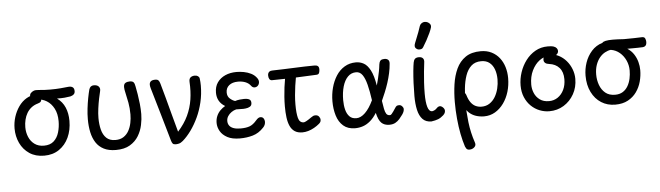

<svg xmlns="http://www.w3.org/2000/svg" viewBox="-60 -1096 5616 1634"><g transform="rotate(-5 2748.0 -279.0)"><path d="M432 -460Q478 -427 499.5 -376.5Q521 -326 521 -262Q521 -183 492 -120.5Q463 -58 409.5 -21.5Q356 15 282 15Q208 15 156 -20Q104 -55 77 -112.5Q50 -170 50 -237Q50 -287 65 -335Q80 -383 108 -423Q136 -463 176 -486.5Q216 -510 266 -510Q286 -510 291 -497.5Q296 -485 297 -475Q299 -456 292 -446.5Q285 -437 266 -432Q234 -423 210.5 -404.5Q187 -386 172 -360.5Q157 -335 149.5 -304Q142 -273 142 -240Q142 -195 158.5 -156Q175 -117 207.5 -93.5Q240 -70 287 -70Q340 -70 371 -98Q402 -126 415.5 -171.5Q429 -217 429 -267Q429 -331 405.5 -375.5Q382 -420 344.5 -443Q307 -466 265 -466Q257 -466 248.5 -468Q240 -470 235 -469Q221 -467 213 -477.5Q205 -488 205.5 -502.5Q206 -517 216 -527Q227 -538 241.5 -543.5Q256 -549 284 -546Q332 -541 381 -541Q430 -541 471 -544.5Q512 -548 537 -551Q560 -553 573.5 -543.5Q587 -534 587 -510Q587 -493 577 -483Q567 -473 547 -468Q526 -464 497 -461.5Q468 -459 432 -460Z M894 20Q833 20 791 -1.5Q749 -23 724.5 -61Q700 -99 689 -150Q678 -201 678 -261Q678 -306 683.5 -352.5Q689 -399 697 -441Q705 -483 713 -513Q718 -529 728 -537Q738 -545 754 -545Q783 -545 796 -529.5Q809 -514 803 -491Q797 -468 789 -429Q781 -390 775 -346Q769 -302 769 -264Q769 -210 780.5 -164.5Q792 -119 820 -92Q848 -65 897 -65Q939 -65 967 -83.5Q995 -102 1011.5 -132Q1028 -162 1035.5 -198.5Q1043 -235 1043 -271Q1043 -325 1034.5 -371.5Q1026 -418 1017.5 -453Q1009 -488 1009 -507Q1009 -533 1024 -542Q1039 -551 1061 -551Q1085 -551 1094 -540Q1103 -529 1107 -504Q1113 -475 1119.5 -435.5Q1126 -396 1130.5 -352.5Q1135 -309 1135 -266Q1135 -223 1124.5 -173Q1114 -123 1087.5 -79.5Q1061 -36 1014 -8Q967 20 894 20Z M1406 16Q1387 16 1380 8Q1373 0 1368 -16Q1334 -132 1300.5 -250.5Q1267 -369 1234 -478Q1231 -488 1230 -495.5Q1229 -503 1229 -508Q1229 -527 1241 -537Q1253 -547 1279 -547Q1298 -547 1306.5 -537.5Q1315 -528 1320 -509Q1336 -455 1354 -386.5Q1372 -318 1392.5 -242Q1413 -166 1434 -89Q1490 -151 1520.5 -216Q1551 -281 1562 -352Q1573 -423 1568 -504Q1567 -530 1581 -541Q1595 -552 1617 -552Q1633 -552 1644 -544.5Q1655 -537 1657 -524Q1659 -511 1660 -493.5Q1661 -476 1661 -464Q1661 -390 1645 -322Q1629 -254 1601.5 -195Q1574 -136 1539.5 -88Q1505 -40 1467 -7Q1448 9 1432.5 12.5Q1417 16 1406 16Z M1954 14Q1888 14 1847 -8Q1806 -30 1786.5 -64Q1767 -98 1767 -134Q1767 -167 1778.5 -193.5Q1790 -220 1809.5 -239.5Q1829 -259 1852 -272Q1818 -292 1801 -322Q1784 -352 1784 -391Q1784 -443 1809 -478.5Q1834 -514 1876.5 -533Q1919 -552 1973 -552Q2003 -552 2035.5 -546Q2068 -540 2097 -525.5Q2126 -511 2145 -485Q2159 -466 2156.5 -446.5Q2154 -427 2140 -416Q2128 -407 2113 -408Q2098 -409 2087 -424Q2070 -447 2042 -458Q2014 -469 1979 -469Q1931 -469 1903 -446.5Q1875 -424 1875 -385Q1875 -351 1898 -331.5Q1921 -312 1941 -307Q1958 -313 1980.5 -315.5Q2003 -318 2019 -318Q2045 -318 2061 -310Q2077 -302 2077 -279Q2077 -257 2061 -247.5Q2045 -238 2025 -236Q2006 -233 1984.5 -234.5Q1963 -236 1943 -235Q1922 -230 1902.5 -216.5Q1883 -203 1871 -184Q1859 -165 1859 -143Q1859 -120 1871 -103.5Q1883 -87 1907 -78.5Q1931 -70 1966 -70Q2013 -70 2043.5 -81Q2074 -92 2103 -126Q2116 -141 2125 -146Q2134 -151 2142 -151Q2160 -151 2169 -138.5Q2178 -126 2178 -109Q2178 -96 2173 -83.5Q2168 -71 2157 -60Q2116 -16 2064.5 -1Q2013 14 1954 14Z M2488 9Q2448 9 2422.5 -8Q2397 -25 2383 -56Q2369 -87 2363.5 -129.5Q2358 -172 2358 -224Q2358 -264 2361 -306Q2364 -348 2369 -387Q2374 -426 2380 -458Q2352 -457 2324.5 -457Q2297 -457 2269 -456Q2254 -456 2246.5 -468Q2239 -480 2239 -500Q2239 -508 2242 -516.5Q2245 -525 2253.5 -531.5Q2262 -538 2280 -538Q2323 -539 2368.5 -540.5Q2414 -542 2460.5 -544Q2507 -546 2552.5 -547.5Q2598 -549 2640 -549Q2658 -549 2668 -541Q2678 -533 2678 -513Q2678 -497 2673 -483.5Q2668 -470 2651 -469Q2607 -467 2562 -465Q2517 -463 2473 -461Q2467 -429 2461.5 -390.5Q2456 -352 2452.5 -311.5Q2449 -271 2449 -232Q2449 -158 2460 -116.5Q2471 -75 2507 -75Q2514 -75 2532 -85Q2550 -95 2572 -111Q2583 -119 2591 -122.5Q2599 -126 2610 -126Q2630 -126 2640.5 -112.5Q2651 -99 2651 -85Q2651 -77 2648.5 -69.5Q2646 -62 2635 -52Q2614 -34 2589 -20Q2564 -6 2538.5 1.5Q2513 9 2488 9Z M2938 13Q2876 13 2837.5 -20.5Q2799 -54 2782 -110Q2765 -166 2765 -231Q2765 -292 2780 -348Q2795 -404 2823.5 -448.5Q2852 -493 2895 -519Q2938 -545 2993 -545Q3028 -545 3059 -528Q3090 -511 3114.5 -465Q3139 -419 3153 -333Q3161 -360 3168 -389.5Q3175 -419 3181 -449.5Q3187 -480 3190 -509Q3193 -530 3200 -539Q3207 -548 3217 -550.5Q3227 -553 3237 -553Q3257 -553 3268.5 -542.5Q3280 -532 3278 -509Q3275 -469 3266 -428Q3257 -387 3244 -347Q3231 -307 3215.5 -269.5Q3200 -232 3185 -199Q3191 -159 3196.5 -130.5Q3202 -102 3212 -87Q3222 -72 3243 -72Q3250 -72 3257.5 -80.5Q3265 -89 3273 -100.5Q3281 -112 3288 -123Q3295 -134 3299 -139Q3307 -148 3315.5 -149Q3324 -150 3328 -150Q3342 -150 3353 -138Q3364 -126 3364 -114Q3364 -104 3360 -92.5Q3356 -81 3346 -67Q3334 -50 3318.5 -32Q3303 -14 3282 -2.5Q3261 9 3231 9Q3188 9 3163 -15.5Q3138 -40 3124 -102Q3098 -60 3068 -34.5Q3038 -9 3005.5 2Q2973 13 2938 13ZM2956 -71Q2994 -71 3031.5 -107.5Q3069 -144 3101 -212Q3090 -290 3076 -345.5Q3062 -401 3041 -431Q3020 -461 2987 -461Q2945 -461 2916 -431.5Q2887 -402 2872 -350.5Q2857 -299 2857 -234Q2857 -189 2866.5 -152Q2876 -115 2897.5 -93Q2919 -71 2956 -71Z M3590 12Q3542 12 3514.5 -17Q3487 -46 3475.5 -97.5Q3464 -149 3464 -216Q3464 -271 3466.5 -327Q3469 -383 3473.5 -429.5Q3478 -476 3483 -502Q3487 -523 3498 -532.5Q3509 -542 3531 -542Q3553 -542 3564.5 -529.5Q3576 -517 3572 -492Q3568 -461 3563.5 -417Q3559 -373 3556 -324Q3553 -275 3553 -228Q3553 -155 3565 -114.5Q3577 -74 3604 -74Q3614 -76 3624.5 -81Q3635 -86 3647 -99Q3654 -106 3660.5 -108.5Q3667 -111 3671 -111Q3685 -111 3698.5 -97.5Q3712 -84 3712 -69Q3712 -61 3708.5 -51.5Q3705 -42 3693 -31Q3671 -11 3648 -2Q3625 7 3590 12ZM3540 -607Q3524 -607 3510.5 -621Q3497 -635 3509 -665Q3515 -680 3524.5 -704Q3534 -728 3544.5 -755Q3555 -782 3562 -806Q3567 -820 3579.5 -828.5Q3592 -837 3605 -837Q3620 -837 3632.5 -830.5Q3645 -824 3652 -812.5Q3659 -801 3655 -785Q3650 -767 3637 -738.5Q3624 -710 3607 -679Q3590 -648 3574 -623Q3568 -613 3559.5 -610Q3551 -607 3540 -607Z M3908 277Q3891 281 3880.5 278Q3870 275 3864.5 267Q3859 259 3855 249Q3839 200 3827 139Q3815 78 3808.5 8Q3802 -62 3802 -135Q3802 -212 3812.5 -285.5Q3823 -359 3850.5 -418Q3878 -477 3928.5 -512Q3979 -547 4059 -547Q4111 -547 4151 -527Q4191 -507 4218 -472.5Q4245 -438 4258.5 -393.5Q4272 -349 4272 -299Q4272 -238 4255.5 -183Q4239 -128 4208 -85Q4177 -42 4134.5 -17Q4092 8 4040 8Q4004 8 3970.5 -3Q3937 -14 3911.5 -38Q3886 -62 3872 -101Q3862 -125 3858 -150Q3854 -175 3857.5 -192Q3861 -209 3876 -209Q3889 -209 3895 -203.5Q3901 -198 3905 -186Q3917 -146 3935 -121.5Q3953 -97 3976.5 -86.5Q4000 -76 4026 -76Q4065 -76 4094.5 -95.5Q4124 -115 4143 -147Q4162 -179 4171.5 -218Q4181 -257 4181 -296Q4181 -343 4167.5 -380.5Q4154 -418 4126.5 -440Q4099 -462 4056 -462Q4003 -462 3970.5 -432Q3938 -402 3921 -352.5Q3904 -303 3898 -243.5Q3892 -184 3892 -126Q3892 -43 3902.5 46Q3913 135 3942 221Q3950 243 3938.5 257.5Q3927 272 3908 277Z M4682 -532Q4699 -526 4707 -515Q4715 -504 4715 -492Q4715 -475 4700.5 -462.5Q4686 -450 4669 -452Q4664 -453 4653 -454.5Q4642 -456 4631 -456Q4592 -456 4553 -427Q4514 -398 4488.5 -346Q4463 -294 4463 -226Q4463 -188 4478 -153Q4493 -118 4524 -95.5Q4555 -73 4602 -73Q4644 -73 4677 -95.5Q4710 -118 4729 -157.5Q4748 -197 4748 -248Q4748 -310 4716.5 -345.5Q4685 -381 4630 -388Q4609 -390 4597 -400Q4585 -410 4585 -426Q4585 -449 4597 -458.5Q4609 -468 4638 -468Q4681 -468 4718 -449Q4755 -430 4782.5 -398Q4810 -366 4825.5 -325.5Q4841 -285 4841 -243Q4841 -171 4808.5 -113Q4776 -55 4721 -21Q4666 13 4597 13Q4555 13 4514.5 -3Q4474 -19 4442 -50Q4410 -81 4391 -125.5Q4372 -170 4372 -226Q4372 -283 4390.5 -338.5Q4409 -394 4443 -439Q4477 -484 4524.5 -511Q4572 -538 4630 -538Q4643 -538 4656 -537Q4669 -536 4682 -532Z M5161 6Q5094 6 5042 -27Q4990 -60 4960 -120.5Q4930 -181 4930 -261Q4930 -318 4948.5 -372.5Q4967 -427 5004.5 -469Q5042 -511 5098 -528Q5103 -537 5125.5 -542Q5148 -547 5187 -547Q5202 -547 5230.5 -546Q5259 -545 5282 -543Q5332 -543 5366.5 -544Q5401 -545 5432 -546Q5457 -548 5463.5 -533Q5470 -518 5470 -504Q5470 -482 5461 -472Q5452 -462 5438 -461Q5419 -460 5395.5 -459.5Q5372 -459 5348 -459Q5324 -459 5304 -459Q5338 -437 5358.5 -405.5Q5379 -374 5388.5 -338.5Q5398 -303 5398 -269Q5398 -220 5385 -171.5Q5372 -123 5343.5 -83Q5315 -43 5270 -18.5Q5225 6 5161 6ZM5167 -78Q5206 -78 5233 -95Q5260 -112 5276.5 -140.5Q5293 -169 5300.5 -203.5Q5308 -238 5308 -273Q5308 -319 5289.5 -359.5Q5271 -400 5238.5 -427.5Q5206 -455 5163 -462Q5138 -459 5112.5 -445Q5087 -431 5066.5 -406Q5046 -381 5033.5 -345Q5021 -309 5021 -263Q5021 -216 5036.5 -173.5Q5052 -131 5084 -104.5Q5116 -78 5167 -78Z"/></g></svg>

Font: Playpen Sans
Style: Regular
Weight: 400
Designer: Laura Meseguer, Veronika Burian, José Scaglione, Kostas Bartsokas, Vera Evstafieva, Tom Grace, Yorlmar Campos
Foundry: TypeTogether
Version: Version 2.000